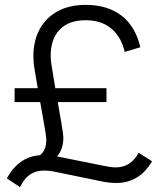

<svg xmlns="http://www.w3.org/2000/svg" viewBox="-20 -731 655 788"><path d="M457 20Q444 20 429.5 18.5Q415 17 400 14L201 -27Q191 -29 181 -30Q171 -31 162 -31Q127 -31 103 -14.5Q79 2 62 37L8 1Q57 -88 144 -94Q170 -114 170 -157Q170 -160 169.5 -165.5Q169 -171 167 -185.5Q165 -200 159.5 -230Q154 -260 145 -312H40V-369H135Q127 -414 123 -439Q119 -464 118 -477Q117 -490 117 -499Q117 -564 143 -611.5Q169 -659 217 -685Q265 -711 332 -711Q421 -711 478.5 -667Q536 -623 556 -537L492 -518Q477 -581 436 -614.5Q395 -648 332 -648Q262 -648 225 -609.5Q188 -571 188 -502Q188 -494 189 -482.5Q190 -471 194.5 -445Q199 -419 207 -369H417V-312H217Q228 -252 232.5 -223Q237 -194 238.5 -183.5Q240 -173 240 -167Q240 -118 214 -89L413 -49Q424 -47 434.5 -45.5Q445 -44 455 -44Q517 -44 549 -104L604 -69Q552 20 457 20Z"/></svg>

Font: Red Hat Display VF
Style: Regular
Weight: 300
Designer: Pentagram, MCKL
Foundry: Pentagram, MCKL
Version: Version 1.023